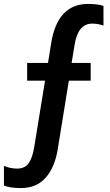

<svg xmlns="http://www.w3.org/2000/svg" viewBox="-64 -700 557 976"><path d="M180 -380 196 -480Q228 -680 384 -680Q433 -680 462 -670V-570Q434 -580 405 -580Q332 -580 315 -471L300 -380H397V-290H286L230 56Q215 150 168.5 203Q122 256 42 256Q-13 256 -44 243V143Q-13 157 24 157Q62 157 81.5 130Q101 103 110 47L165 -290H74V-380Z"/></svg>

Font: Hind SemiBold
Style: Regular
Weight: 600
Designer: Manushi Parikh, Satya Rajpurohit
Foundry: Indian Type Foundry
Version: Version 2.001;PS 1.0;hotconv 1.0.79;makeotf.lib2.5.61930; tt